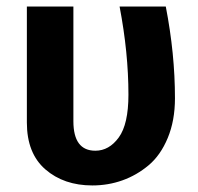

<svg xmlns="http://www.w3.org/2000/svg" viewBox="-20 -550 603 586"><path d="M486 -530Q514 -386 514 -250Q514 -182 492 -129Q470 -76 433.5 -45.5Q397 -15 353.5 0.5Q310 16 262 16Q175 16 118.5 -33Q62 -82 62 -176V-530H204V-180Q204 -90 271 -90Q313 -90 342.5 -130.5Q372 -171 372 -261Q372 -389 345 -530Z"/></svg>

Font: Fira Sans SemiBold
Style: Regular
Weight: 600
Designer: bBox Type GmbH & Carrois Corporate GbR & Edenspiekermann AG
Foundry: bBox Type GmbH & Carrois Corporate GbR & Edenspiekermann AG
Version: Version 4.301;PS 004.301;hotconv 1.0.88;makeotf.lib2.5.64775